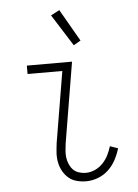

<svg xmlns="http://www.w3.org/2000/svg" viewBox="-54 -792 607 842"><g transform="rotate(-5 250.0 -371.0)"><path d="M292 8Q270 8 249.5 2.5Q229 -3 214 -16Q199 -29 189 -47Q179 -65 175 -86Q171 -107 172.5 -128.5Q174 -150 177 -172L229 -483H76V-520H275L216 -166Q214 -150 212.5 -134Q211 -118 213 -103Q215 -88 221 -74Q227 -60 237 -49.5Q247 -39 262 -34Q277 -29 293 -29Q313 -29 332.5 -37.5Q352 -46 367.5 -62Q383 -78 392.5 -97Q402 -116 408 -136L443 -124Q436 -99 423 -74.5Q410 -50 390 -31Q370 -12 344 -2Q318 8 292 8ZM289 -591 201 -730 239 -750 320 -609Z"/></g></svg>

Font: Iosevka Curly Slab Extralight
Style: Italic
Weight: 200
Italic angle: -9°
Monospace: yes
Designer: Belleve Invis
Foundry: Belleve Invis
Version: Version 22.1.2; ttfautohint (v1.8.4)